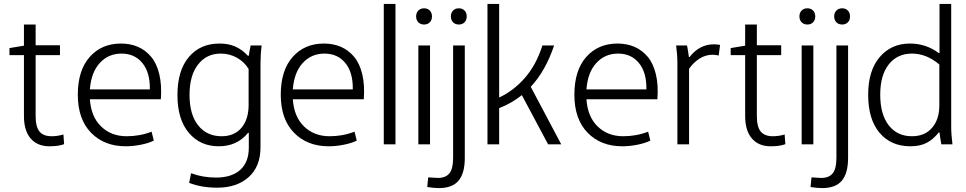

<svg xmlns="http://www.w3.org/2000/svg" viewBox="-20 -730 4886 971"><path d="M101.1 -451.2H27.8V-486.8L101.1 -499V-606H160.2V-501H283.2V-451.2H160.2V-143.1Q160.2 -88.9 179.7 -64.9Q199.2 -41 241.2 -41Q271 -41 300.8 -49.8L304.2 -1Q277.3 9.8 230 9.8Q168.9 9.8 135 -29.8Q101.1 -69.3 101.1 -143.1Z M434.6 -277.8H737.8Q739.3 -363.3 700.2 -411.1Q661.1 -459 594.7 -459Q528.3 -459 484.6 -411.4Q440.9 -363.8 434.6 -277.8ZM793.5 -228H434.6Q440.4 -139.6 491.5 -90.3Q542.5 -41 620.6 -41Q687 -41 746.6 -64L757.8 -19Q732.9 -6.3 693.4 1.7Q653.8 9.8 615.7 9.8Q507.3 9.8 440.4 -58.8Q373.5 -127.4 373.5 -251Q373.5 -374 433.6 -441.9Q493.7 -509.8 591.8 -509.8Q639.2 -509.8 677.5 -493.2Q715.8 -476.6 744.1 -443.1Q772.5 -409.7 785.6 -354.7Q798.8 -299.8 793.5 -228Z M1237.3 -199.2V-380.9Q1216.8 -416 1179.2 -437.5Q1141.6 -459 1096.2 -459Q1024.9 -459 981.7 -403.8Q938.5 -348.6 938.5 -250Q938.5 -150.9 982.2 -95.9Q1025.9 -41 1100.6 -41Q1165 -41 1201.2 -83.7Q1237.3 -126.5 1237.3 -199.2ZM1297.4 -408.2V15.1Q1297.4 112.3 1237.5 165.8Q1177.7 219.2 1078.6 219.2Q999 219.2 936.5 194.8L946.3 146Q1004.9 168 1072.3 168Q1151.4 168 1194.8 129.2Q1238.3 90.3 1238.3 17.1V-58.1H1234.4Q1179.2 9.8 1086.4 9.8Q992.7 9.8 935.1 -58.1Q877.4 -126 877.4 -249Q877.4 -373.5 935.1 -441.7Q992.7 -509.8 1090.3 -509.8Q1135.7 -509.8 1169.9 -494.6Q1204.1 -479.5 1233.4 -448.2H1238.3Q1240.2 -464.8 1247.6 -500H1303.2Q1297.4 -455.6 1297.4 -408.2Z M1460.9 -277.8H1764.2Q1765.6 -363.3 1726.6 -411.1Q1687.5 -459 1621.1 -459Q1554.7 -459 1511 -411.4Q1467.3 -363.8 1460.9 -277.8ZM1819.8 -228H1460.9Q1466.8 -139.6 1517.8 -90.3Q1568.8 -41 1647 -41Q1713.4 -41 1772.9 -64L1784.2 -19Q1759.3 -6.3 1719.7 1.7Q1680.2 9.8 1642.1 9.8Q1533.7 9.8 1466.8 -58.8Q1399.9 -127.4 1399.9 -251Q1399.9 -374 1460 -441.9Q1520 -509.8 1618.2 -509.8Q1665.5 -509.8 1703.9 -493.2Q1742.2 -476.6 1770.5 -443.1Q1798.8 -409.7 1812 -354.7Q1825.2 -299.8 1819.8 -228Z M1920.9 0V-710H1980V0Z M2095.7 0V-500H2154.8V0ZM2124.5 -688Q2142.6 -688 2153.6 -676.8Q2164.6 -665.5 2164.6 -647Q2164.6 -628.4 2153.6 -617.2Q2142.6 -606 2124.5 -606Q2106.9 -606 2095.7 -617.2Q2084.5 -628.4 2084.5 -647Q2084.5 -665.5 2095.7 -676.8Q2106.9 -688 2124.5 -688Z M2300.3 -688Q2318.4 -688 2329.3 -676.8Q2340.3 -665.5 2340.3 -647Q2340.3 -628.4 2329.3 -617.2Q2318.4 -606 2300.3 -606Q2282.7 -606 2271.5 -617.2Q2260.3 -628.4 2260.3 -647Q2260.3 -665.5 2271.5 -676.8Q2282.7 -688 2300.3 -688ZM2271.5 68.8V-500H2330.6V68.8Q2330.6 146 2299.1 183.6Q2267.6 221.2 2199.2 221.2Q2174.3 221.2 2140.6 215.8L2145.5 167Q2190.9 169.9 2194.3 169.9Q2233.9 169.9 2252.7 146.7Q2271.5 123.5 2271.5 68.8Z M2818.4 0H2752L2619.1 -249Q2568.4 -208 2504.4 -183.1V0H2445.3V-710H2504.4V-236.8Q2577.6 -271 2634.8 -336.4Q2691.9 -401.9 2723.1 -500H2782.2Q2739.3 -371.6 2664.1 -291Z M2945.8 -277.8H3249Q3250.5 -363.3 3211.4 -411.1Q3172.4 -459 3106 -459Q3039.6 -459 2995.8 -411.4Q2952.1 -363.8 2945.8 -277.8ZM3304.7 -228H2945.8Q2951.7 -139.6 3002.7 -90.3Q3053.7 -41 3131.8 -41Q3198.2 -41 3257.8 -64L3269 -19Q3244.1 -6.3 3204.6 1.7Q3165 9.8 3127 9.8Q3018.6 9.8 2951.7 -58.8Q2884.8 -127.4 2884.8 -251Q2884.8 -374 2944.8 -441.9Q3004.9 -509.8 3103 -509.8Q3150.4 -509.8 3188.7 -493.2Q3227.1 -476.6 3255.4 -443.1Q3283.7 -409.7 3296.9 -354.7Q3310.1 -299.8 3304.7 -228Z M3405.8 0V-408.2Q3405.8 -451.7 3399.4 -500H3454.6Q3461.4 -464.4 3463.9 -441.9H3467.8Q3517.1 -505.9 3590.8 -505.9Q3604.5 -505.9 3621.6 -502.9L3614.7 -449.2Q3599.6 -453.1 3583.5 -453.1Q3548.3 -453.1 3517.6 -433.6Q3486.8 -414.1 3464.8 -381.8V0Z M3748.5 -451.2H3675.3V-486.8L3748.5 -499V-606H3807.6V-501H3930.7V-451.2H3807.6V-143.1Q3807.6 -88.9 3827.1 -64.9Q3846.7 -41 3888.7 -41Q3918.5 -41 3948.2 -49.8L3951.7 -1Q3924.8 9.8 3877.4 9.8Q3816.4 9.8 3782.5 -29.8Q3748.5 -69.3 3748.5 -143.1Z M4034.2 0V-500H4093.3V0ZM4063 -688Q4081.1 -688 4092 -676.8Q4103 -665.5 4103 -647Q4103 -628.4 4092 -617.2Q4081.1 -606 4063 -606Q4045.4 -606 4034.2 -617.2Q4022.9 -628.4 4022.9 -647Q4022.9 -665.5 4034.2 -676.8Q4045.4 -688 4063 -688Z M4238.8 -688Q4256.8 -688 4267.8 -676.8Q4278.8 -665.5 4278.8 -647Q4278.8 -628.4 4267.8 -617.2Q4256.8 -606 4238.8 -606Q4221.2 -606 4210 -617.2Q4198.7 -628.4 4198.7 -647Q4198.7 -665.5 4210 -676.8Q4221.2 -688 4238.8 -688ZM4210 68.8V-500H4269V68.8Q4269 146 4237.5 183.6Q4206.1 221.2 4137.7 221.2Q4112.8 221.2 4079.1 215.8L4084 167Q4129.4 169.9 4132.8 169.9Q4172.4 169.9 4191.2 146.7Q4210 123.5 4210 68.8Z M4730.5 -196.8V-403.8Q4665.5 -459 4591.8 -459Q4518.1 -459 4474.9 -404.5Q4431.6 -350.1 4431.6 -251Q4431.6 -151.4 4474.6 -96.2Q4517.6 -41 4591.8 -41Q4657.2 -41 4693.8 -83.7Q4730.5 -126.5 4730.5 -196.8ZM4790.5 -710V-91.8Q4790.5 -48.3 4796.9 0H4740.7Q4733.9 -36.1 4731.4 -60.1H4727.5Q4699.2 -24.4 4665.8 -7.3Q4632.3 9.8 4584.5 9.8Q4485.8 9.8 4428.2 -58.3Q4370.6 -126.5 4370.6 -251Q4370.6 -373.5 4429.2 -441.7Q4487.8 -509.8 4581.5 -509.8Q4662.6 -509.8 4727.5 -461.9H4731.4V-710Z"/></svg>

Font: LT Hoop Light
Style: Regular
Weight: 300
Designer: Daniel Lyons
Foundry: LyonsType
Version: Version 1.000